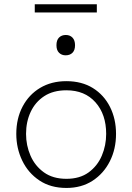

<svg xmlns="http://www.w3.org/2000/svg" viewBox="-20 -896 637 925"><path d="M300 9.5Q223.5 9.5 169.5 -26.8Q115.5 -63 87 -122.5Q58.5 -182 58.5 -251Q58.5 -325 88.8 -382.5Q119 -440 173.2 -472.5Q227.5 -505 299.5 -505Q374 -505 427.5 -471.8Q481 -438.5 510 -380.8Q539 -323 539 -251Q539 -178 509.2 -119Q479.5 -60 426 -25.2Q372.5 9.5 300 9.5ZM300 -34.5Q364.5 -34.5 407 -65.5Q449.5 -96.5 470.5 -146Q491.5 -195.5 491.5 -251Q491.5 -345 440 -403Q388.5 -461 300 -461Q236.5 -461 193.2 -432.8Q150 -404.5 127.8 -357Q105.5 -309.5 105.5 -251Q105.5 -195.5 127 -146Q148.5 -96.5 191.8 -65.5Q235 -34.5 300 -34.5ZM296 -629.5Q277 -629.5 264.5 -641.8Q252 -654 252 -678Q252 -703 264.5 -715.2Q277 -727.5 297 -727.5Q317 -727.5 329.2 -714.8Q341.5 -702 341.5 -678Q341.5 -654 329.2 -641.8Q317 -629.5 296 -629.5ZM147.5 -836V-875.5H446.5V-836Z"/></svg>

Font: Heraclito ExtraLight
Style: Regular
Weight: 200
Designer: Kostas Bartsokas (font) & Cristiano Sobral (main changes)
Foundry: Kostas Bartsokas (font) & Cristiano Sobral (main changes)
Version: Version 1.00;July 8, 2020;FontCreator 13.0.0.2655 64-bit